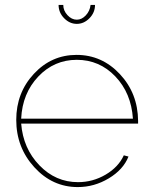

<svg xmlns="http://www.w3.org/2000/svg" viewBox="-20 -750 616 780"><path d="M348 -730H366Q366 -699 343.5 -676Q321 -653 292 -653Q263 -653 240.5 -676Q218 -699 218 -730H237Q237 -707 254 -688.5Q271 -670 292 -670Q312 -670 328.5 -687.5Q345 -705 348 -730ZM296 10Q193 10 119.5 -70.5Q46 -151 46 -263Q46 -373 117.5 -450Q189 -527 291 -527Q394 -527 467 -449Q540 -371 541 -259V-248H66Q74 -147 140 -78.5Q206 -10 297 -10Q357 -10 409 -40.5Q461 -71 483 -119L502 -114Q481 -61 422 -25.5Q363 10 296 10ZM66 -268H520Q513 -372 448.5 -439.5Q384 -507 292 -507Q200 -507 135.5 -439Q71 -371 66 -268Z"/></svg>

Font: Raleway-v4020 Thin
Style: Regular
Weight: 250
Designer: Matt McInerney, Pablo Impallari, Rodrigo Fuenzalida
Foundry: Matt McInerney, Pablo Impallari, Rodrigo Fuenzalida
Version: Version 4.020;PS 004.020;hotconv 1.0.88;makeotf.lib2.5.64775